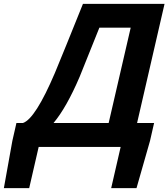

<svg xmlns="http://www.w3.org/2000/svg" viewBox="-97 -760 871 993"><path d="M417 -617 315 -363Q247 -204 180 -124H465L579 -617ZM700 -124 679 -32 609 213H478L527 0H103L54 213H-77L-33 -32L-12 -124H22Q86 -146 187 -383Q234 -496 332 -740H754L612 -124Z"/></svg>

Font: KaiGen Gothic CN Bold
Style: Bold
Weight: 700
Designer: Ryoko NISHIZUKA  (kana & ideographs); Paul D. Hunt (Latin, Greek & Cyrillic); Wenlong ZHANG  (bopomofo); Sandoll Communi
Foundry: Adobe Systems Incorporated
Version: Version 1.002.20150501